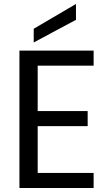

<svg xmlns="http://www.w3.org/2000/svg" viewBox="-20 -948 554 968"><path d="M452 -617H170V-388H422V-312H170V-76H452V0H78V-693H452ZM363 -928V-848L150 -734V-803Z"/></svg>

Font: Parkinsans
Style: Regular
Weight: 400
Designer: Red Stone, Indian Type Foundry
Foundry: Indian Type Foundry
Version: Version 1.000